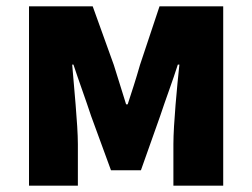

<svg xmlns="http://www.w3.org/2000/svg" viewBox="-20 -589 799 609"><path d="M72 0H227V-132C227 -194 214 -319 209 -384H213C229 -335 253 -270 269 -221L332 -49H427L488 -221C504 -270 528 -333 544 -384H549C542 -319 530 -194 530 -132V0H688V-569H486L424 -383C411 -337 398 -298 385 -258H380C368 -298 355 -337 341 -383L274 -569H72Z"/></svg>

Font: ChiuKong Gothic MN Heavy
Style: Regular
Weight: 900
Designer: Ryoko NISHIZUKA 西塚涼子 (kana, bopomofo & ideographs); Paul D. Hunt (Latin, Greek & Cyrillic); Sandoll Communications 산돌커뮤니
Foundry: Adobe
Version: Version 1.300